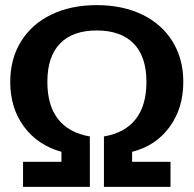

<svg xmlns="http://www.w3.org/2000/svg" viewBox="-20 -730 756 750"><path d="M70 -98H220V-137Q127 -163 73.5 -235.5Q20 -308 20 -410Q20 -500 62 -568Q104 -636 180.5 -673Q257 -710 358 -710Q459 -710 535.5 -673Q612 -636 654 -568Q696 -500 696 -410Q696 -307 642 -233.5Q588 -160 496 -137V-98H646V0H386V-197Q468 -211 510 -264.5Q552 -318 552 -410Q552 -509 502 -560Q452 -611 358 -611Q264 -611 214.5 -560Q165 -509 165 -410Q165 -318 207 -264.5Q249 -211 331 -197V0H70Z"/></svg>

Font: Krub
Style: Bold
Weight: 700
Version: Version 1.000; ttfautohint (v1.6)